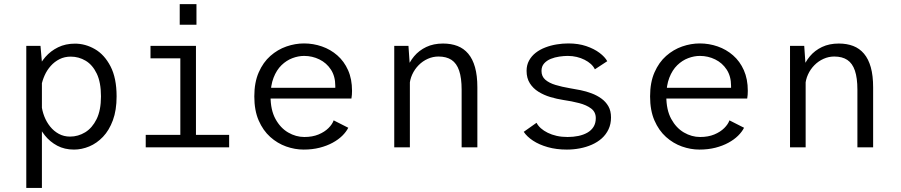

<svg xmlns="http://www.w3.org/2000/svg" viewBox="-20 -726 4440 946"><path d="M109.5 200V-500H179.5L186.5 -420.5V200ZM344.5 11Q298 11 262 -8.2Q226 -27.5 201 -58.8Q176 -90 163 -127Q150 -164 150 -198.5L184.5 -209.5Q187.5 -180.5 198.2 -152.8Q209 -125 227 -102.5Q245 -80 269.8 -66.5Q294.5 -53 325 -53Q365 -53 399.8 -74.2Q434.5 -95.5 456 -139.2Q477.5 -183 477.5 -251Q477.5 -320 456.8 -363.2Q436 -406.5 402 -426.8Q368 -447 328.5 -447Q298 -447 273.2 -434.5Q248.5 -422 230 -401.2Q211.5 -380.5 200 -354.8Q188.5 -329 183.5 -302.5L151 -313Q151 -346.5 164.5 -381.2Q178 -416 203.8 -445.5Q229.5 -475 266.2 -493Q303 -511 349.5 -511Q400.5 -511 447.5 -484Q494.5 -457 524.5 -399.2Q554.5 -341.5 554.5 -251Q554.5 -183 536.2 -133.5Q518 -84 487.5 -52Q457 -20 419.8 -4.5Q382.5 11 344.5 11Z M698 0V-61.5H868.5V-438.5H721.5V-500H945.5V-61.5H1109V0ZM865.5 -705.5H948V-604H865.5Z M1476 11Q1433 11 1390 -4.2Q1347 -19.5 1311.5 -51.2Q1276 -83 1254.5 -132.5Q1233 -182 1233 -251Q1233 -320 1254.8 -369.5Q1276.5 -419 1312.2 -450.5Q1348 -482 1391.2 -497Q1434.5 -512 1478 -512Q1523.5 -512 1566 -497.2Q1608.5 -482.5 1642 -453.2Q1675.5 -424 1695 -380.2Q1714.5 -336.5 1714.5 -278.5Q1714.5 -270 1713.8 -259Q1713 -248 1711.5 -240.5H1294V-293.5H1632Q1632 -297 1632 -298.2Q1632 -299.5 1632 -303Q1632 -350 1610.5 -383Q1589 -416 1553.8 -433.2Q1518.5 -450.5 1478.5 -450.5Q1450 -450.5 1420.8 -439.5Q1391.5 -428.5 1367 -404.8Q1342.5 -381 1327.8 -343Q1313 -305 1313 -251.5Q1313 -184.5 1337.2 -140Q1361.5 -95.5 1399.8 -73.2Q1438 -51 1479.5 -51Q1519.5 -51 1549.5 -63.5Q1579.5 -76 1598.5 -95Q1617.5 -114 1624 -133L1696 -96.5Q1686 -76.5 1666.5 -57.2Q1647 -38 1619 -22.8Q1591 -7.5 1555 1.8Q1519 11 1476 11Z M1922.5 0V-500H1992.5L1999.5 -399V0ZM2254.5 0V-284Q2254.5 -342 2242.2 -378Q2230 -414 2204.8 -430.8Q2179.5 -447.5 2140.5 -447.5Q2113 -447.5 2087.8 -436.2Q2062.5 -425 2042.8 -405Q2023 -385 2011 -358.8Q1999 -332.5 1997.5 -302L1971 -308Q1971 -347 1983.5 -383.2Q1996 -419.5 2020.2 -448.5Q2044.5 -477.5 2080.2 -494.5Q2116 -511.5 2163 -511.5Q2202.5 -511.5 2233.8 -499.5Q2265 -487.5 2287 -461.5Q2309 -435.5 2320.5 -394.5Q2332 -353.5 2332 -295.5V0Z M2773 11Q2721.5 11 2679 -1Q2636.5 -13 2606.2 -33Q2576 -53 2560.5 -76.5L2623.5 -121Q2631 -106.5 2645 -94Q2659 -81.5 2678.8 -71.8Q2698.5 -62 2723 -56.5Q2747.5 -51 2776.5 -51Q2804.5 -51 2829.8 -56.2Q2855 -61.5 2874.2 -72.5Q2893.5 -83.5 2904.5 -101.2Q2915.5 -119 2915.5 -144Q2915.5 -174 2892.8 -191.2Q2870 -208.5 2833.5 -218Q2797 -227.5 2755 -233.5Q2723 -238.5 2691.2 -248Q2659.5 -257.5 2633 -274Q2606.5 -290.5 2590.5 -315.8Q2574.5 -341 2574.5 -377Q2574.5 -405.5 2586.8 -427.8Q2599 -450 2619.5 -466Q2640 -482 2666.8 -492.2Q2693.5 -502.5 2722.8 -507.2Q2752 -512 2780.5 -512Q2829.5 -512 2868.5 -498.8Q2907.5 -485.5 2934 -465.5Q2960.5 -445.5 2972 -424.5L2911 -384.5Q2904 -399 2891 -410.8Q2878 -422.5 2860.2 -431.5Q2842.5 -440.5 2821.5 -445.5Q2800.5 -450.5 2777 -450.5Q2758.5 -450.5 2736 -447.2Q2713.5 -444 2693.8 -436Q2674 -428 2661 -413.5Q2648 -399 2648 -376.5Q2648 -349.5 2666.8 -333.2Q2685.5 -317 2717 -307.5Q2748.5 -298 2787 -291.5Q2812 -287.5 2840.2 -281.8Q2868.5 -276 2895 -266Q2921.5 -256 2943 -240.5Q2964.5 -225 2977.5 -202.5Q2990.5 -180 2990.5 -147.5Q2990.5 -114.5 2978.2 -88.8Q2966 -63 2945 -44.2Q2924 -25.5 2896.2 -13.2Q2868.5 -1 2837 5Q2805.5 11 2773 11Z M3426 11Q3383 11 3340 -4.2Q3297 -19.5 3261.5 -51.2Q3226 -83 3204.5 -132.5Q3183 -182 3183 -251Q3183 -320 3204.8 -369.5Q3226.5 -419 3262.2 -450.5Q3298 -482 3341.2 -497Q3384.5 -512 3428 -512Q3473.5 -512 3516 -497.2Q3558.5 -482.5 3592 -453.2Q3625.5 -424 3645 -380.2Q3664.5 -336.5 3664.5 -278.5Q3664.5 -270 3663.8 -259Q3663 -248 3661.5 -240.5H3244V-293.5H3582Q3582 -297 3582 -298.2Q3582 -299.5 3582 -303Q3582 -350 3560.5 -383Q3539 -416 3503.8 -433.2Q3468.5 -450.5 3428.5 -450.5Q3400 -450.5 3370.8 -439.5Q3341.5 -428.5 3317 -404.8Q3292.5 -381 3277.8 -343Q3263 -305 3263 -251.5Q3263 -184.5 3287.2 -140Q3311.5 -95.5 3349.8 -73.2Q3388 -51 3429.5 -51Q3469.5 -51 3499.5 -63.5Q3529.5 -76 3548.5 -95Q3567.5 -114 3574 -133L3646 -96.5Q3636 -76.5 3616.5 -57.2Q3597 -38 3569 -22.8Q3541 -7.5 3505 1.8Q3469 11 3426 11Z M3872.5 0V-500H3942.5L3949.5 -399V0ZM4204.5 0V-284Q4204.5 -342 4192.2 -378Q4180 -414 4154.8 -430.8Q4129.5 -447.5 4090.5 -447.5Q4063 -447.5 4037.8 -436.2Q4012.5 -425 3992.8 -405Q3973 -385 3961 -358.8Q3949 -332.5 3947.5 -302L3921 -308Q3921 -347 3933.5 -383.2Q3946 -419.5 3970.2 -448.5Q3994.5 -477.5 4030.2 -494.5Q4066 -511.5 4113 -511.5Q4152.5 -511.5 4183.8 -499.5Q4215 -487.5 4237 -461.5Q4259 -435.5 4270.5 -394.5Q4282 -353.5 4282 -295.5V0Z"/></svg>

Font: Trispace Thin Light
Style: Regular
Weight: 300
Version: Version 1.210